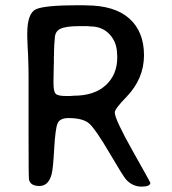

<svg xmlns="http://www.w3.org/2000/svg" viewBox="-20 -715 646 722"><path d="M256.3 -355Q335 -355 377.9 -394.8Q420.9 -434.6 420.9 -499V-503.9L420.4 -508.8Q420.4 -555.2 392.6 -585.4Q364.7 -615.7 319.3 -615.7L310.1 -616.7H278.3Q227.1 -616.7 206.5 -606.4Q186 -596.2 186 -569.3Q184.1 -552.7 184.1 -547.4L183.1 -520.5Q183.1 -513.7 183.1 -506.8L182.6 -502.4V-479.5L182.1 -465.8V-456.5L181.6 -442.4Q181.6 -438 181.6 -433.6L181.2 -415V-401.4Q181.2 -371.6 189 -362.8Q196.8 -354 227.5 -354H244.1Q252 -355 256.3 -355ZM411.6 -292Q411.6 -267.1 478.5 -148.2Q545.4 -29.3 545.4 -27.8Q545.4 -13.2 512 -13.2Q478.5 -13.2 453.6 -40.5Q443.4 -51.8 391.4 -140.4Q339.4 -229 315.9 -250Q292.5 -271 237.8 -271Q204.6 -271 196.3 -250.5Q188 -230 183.8 -155.5Q179.7 -81.1 174.3 -60.5Q162.6 -15.6 128.2 -15.6Q93.8 -15.6 88.9 -40.5Q87.4 -48.3 87.4 -205.1V-431.2Q87.4 -459 85.9 -498.5L85.4 -511.7L84 -537.6L83.5 -550.3Q82.5 -575.7 82.5 -576.2V-588.4Q82.5 -665 115.2 -680.2Q147.9 -695.3 274.9 -695.3H289.1L303.2 -694.8Q410.6 -694.8 466.1 -645.5Q521.5 -596.2 521.5 -507.3Q521.5 -418.5 454.6 -349.6Q411.6 -305.7 411.6 -292Z"/></svg>

Font: Averia Sans Libre
Style: Regular
Weight: 400
Version: Version 1.002